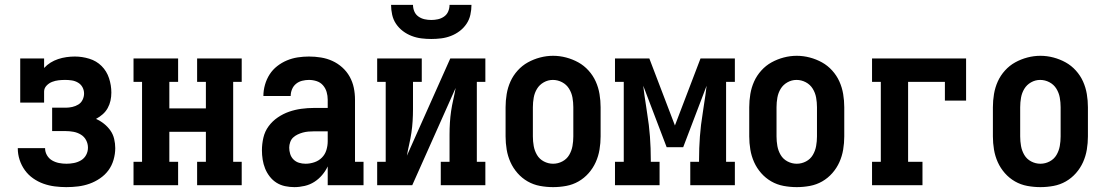

<svg xmlns="http://www.w3.org/2000/svg" viewBox="-20 -760 4540 788"><path d="M252 8Q229 8 205 5Q181 2 158.5 -6Q136 -14 116 -28Q96 -42 82 -61.5Q68 -81 60.5 -104Q53 -127 53 -151Q53 -151 53 -151Q53 -151 53 -152H165Q165 -152 165 -152Q165 -152 165 -152Q165 -152 165 -152Q165 -152 165 -152Q165 -136 173 -122.5Q181 -109 194 -101.5Q207 -94 222 -91Q237 -88 253 -88Q268 -88 283.5 -91Q299 -94 312.5 -102Q326 -110 333.5 -124Q341 -138 341 -154Q341 -170 333.5 -184.5Q326 -199 312 -207.5Q298 -216 282 -219Q266 -222 250 -222H194V-318H250Q263 -318 276.5 -321Q290 -324 301.5 -331Q313 -338 319 -350.5Q325 -363 325 -376Q325 -390 318.5 -402Q312 -414 300 -421Q288 -428 274.5 -430Q261 -432 248 -432Q234 -432 220.5 -430.5Q207 -429 194 -424Q181 -419 171 -408.5Q161 -398 161 -384V-339H63V-520H161V-481Q173 -494 187.5 -503Q202 -512 218.5 -517.5Q235 -523 252.5 -525.5Q270 -528 287 -528Q317 -528 346.5 -519Q376 -510 397 -489Q418 -468 427.5 -439Q437 -410 437 -380Q437 -363 433.5 -347Q430 -331 422 -316.5Q414 -302 401.5 -291Q389 -280 374 -272Q392 -264 407 -252Q422 -240 433 -224.5Q444 -209 448.5 -190Q453 -171 453 -152Q453 -128 446 -104Q439 -80 425 -61Q411 -42 390.5 -28Q370 -14 347.5 -6Q325 2 301 5Q277 8 252 8Z M528 0V-96H563V-424H528V-520H711V-424H675V-315H825V-424H789V-520H972V-424H937V-96H972V0H789V-96H825V-219H675V-96H711V0Z M1188 8Q1169 8 1150 4Q1131 0 1115 -10Q1099 -20 1087 -35.5Q1075 -51 1068 -68.5Q1061 -86 1058 -105Q1055 -124 1055 -143Q1055 -169 1061 -195Q1067 -221 1082.5 -242Q1098 -263 1120 -278Q1142 -293 1166.5 -301.5Q1191 -310 1217 -313.5Q1243 -317 1269 -317H1325V-351Q1325 -367 1320.5 -382.5Q1316 -398 1305.5 -410Q1295 -422 1279.5 -427Q1264 -432 1248 -432Q1234 -432 1220 -428.5Q1206 -425 1195 -416Q1184 -407 1178.5 -393.5Q1173 -380 1173 -366H1061Q1061 -389 1067.5 -412Q1074 -435 1086.5 -454.5Q1099 -474 1117.5 -488.5Q1136 -503 1157.5 -512Q1179 -521 1202 -524.5Q1225 -528 1248 -528Q1273 -528 1297.5 -524Q1322 -520 1344 -510Q1366 -500 1384.5 -483.5Q1403 -467 1415 -445.5Q1427 -424 1432 -400Q1437 -376 1437 -351V-96H1472V0H1325V-77Q1316 -58 1302 -41.5Q1288 -25 1270 -13.5Q1252 -2 1230.5 3Q1209 8 1188 8ZM1234 -88Q1252 -88 1270 -94Q1288 -100 1301 -113Q1314 -126 1319.5 -144Q1325 -162 1325 -180V-221H1269Q1257 -221 1245.5 -220Q1234 -219 1223 -216Q1212 -213 1201.5 -208Q1191 -203 1183 -195.5Q1175 -188 1171 -176.5Q1167 -165 1167 -154Q1167 -141 1171 -128Q1175 -115 1184.5 -105.5Q1194 -96 1207 -92Q1220 -88 1234 -88Z M1528 0V-96H1563V-424H1528V-520H1711V-424H1675V-312Q1675 -288 1673.5 -263.5Q1672 -239 1668.5 -215.5Q1665 -192 1659.5 -168Q1654 -144 1650 -121L1828 -520H1972V-424H1937V-96H1972V0H1789V-96H1825V-208Q1825 -232 1826.5 -256.5Q1828 -281 1831.5 -304.5Q1835 -328 1840.5 -352Q1846 -376 1850 -399L1672 0ZM1750 -600Q1730 -600 1709.5 -602.5Q1689 -605 1669.5 -612.5Q1650 -620 1633.5 -632.5Q1617 -645 1605.5 -662Q1594 -679 1589.5 -699.5Q1585 -720 1585 -740H1675Q1675 -726 1680.5 -713Q1686 -700 1697.5 -692Q1709 -684 1722.5 -681Q1736 -678 1750 -678Q1764 -678 1777.5 -681Q1791 -684 1802.5 -692Q1814 -700 1819.5 -713Q1825 -726 1825 -740H1915Q1915 -720 1910.5 -699.5Q1906 -679 1894.5 -662Q1883 -645 1866.5 -632.5Q1850 -620 1830.5 -612.5Q1811 -605 1790.5 -602.5Q1770 -600 1750 -600Z M2250 8Q2223 8 2196 3Q2169 -2 2145.5 -15.5Q2122 -29 2104 -49.5Q2086 -70 2075 -94.5Q2064 -119 2059.5 -146Q2055 -173 2055 -200V-320Q2055 -347 2059.5 -374Q2064 -401 2075 -425.5Q2086 -450 2104.5 -470.5Q2123 -491 2146.5 -504Q2170 -517 2196.5 -524Q2223 -531 2250 -531Q2277 -531 2303.5 -524Q2330 -517 2353.5 -504Q2377 -491 2395.5 -470.5Q2414 -450 2425 -425.5Q2436 -401 2440.5 -374Q2445 -347 2445 -320V-200Q2445 -173 2440.5 -146Q2436 -119 2425 -94.5Q2414 -70 2396 -49.5Q2378 -29 2354.5 -15.5Q2331 -2 2304 3Q2277 8 2250 8ZM2250 -88Q2270 -88 2288 -97.5Q2306 -107 2316 -124Q2326 -141 2329.5 -160.5Q2333 -180 2333 -200V-320Q2333 -340 2329.5 -359.5Q2326 -379 2315.5 -396Q2305 -413 2287 -422.5Q2269 -432 2249 -432Q2229 -432 2211.5 -422Q2194 -412 2184 -395.5Q2174 -379 2170.5 -359.5Q2167 -340 2167 -320V-200Q2167 -180 2170.5 -160.5Q2174 -141 2184 -124Q2194 -107 2212 -97.5Q2230 -88 2250 -88Z M2504 0V-96H2540V-424H2504V-520H2645L2750 -245L2855 -520H2996V-424H2960V-96H2996V0H2813V-96H2849V-104Q2849 -152 2852.5 -199.5Q2856 -247 2864 -295L2869 -329Q2872 -349 2875 -368.5Q2878 -388 2880 -408L2784 -156H2716L2620 -408Q2622 -388 2625 -368.5Q2628 -349 2631 -329L2636 -295Q2644 -247 2647.5 -199.5Q2651 -152 2651 -104V-96H2687V0Z M3250 8Q3223 8 3196 3Q3169 -2 3145.5 -15.5Q3122 -29 3104 -49.5Q3086 -70 3075 -94.5Q3064 -119 3059.5 -146Q3055 -173 3055 -200V-320Q3055 -347 3059.5 -374Q3064 -401 3075 -425.5Q3086 -450 3104.5 -470.5Q3123 -491 3146.5 -504Q3170 -517 3196.5 -524Q3223 -531 3250 -531Q3277 -531 3303.5 -524Q3330 -517 3353.5 -504Q3377 -491 3395.5 -470.5Q3414 -450 3425 -425.5Q3436 -401 3440.5 -374Q3445 -347 3445 -320V-200Q3445 -173 3440.5 -146Q3436 -119 3425 -94.5Q3414 -70 3396 -49.5Q3378 -29 3354.5 -15.5Q3331 -2 3304 3Q3277 8 3250 8ZM3250 -88Q3270 -88 3288 -97.5Q3306 -107 3316 -124Q3326 -141 3329.5 -160.5Q3333 -180 3333 -200V-320Q3333 -340 3329.5 -359.5Q3326 -379 3315.5 -396Q3305 -413 3287 -422.5Q3269 -432 3249 -432Q3229 -432 3211.5 -422Q3194 -412 3184 -395.5Q3174 -379 3170.5 -359.5Q3167 -340 3167 -320V-200Q3167 -180 3170.5 -160.5Q3174 -141 3184 -124Q3194 -107 3212 -97.5Q3230 -88 3250 -88Z M3559 0V-96H3595V-424H3559V-520H3945V-347H3858V-424H3707V-96H3766V0Z M4250 8Q4223 8 4196 3Q4169 -2 4145.5 -15.5Q4122 -29 4104 -49.5Q4086 -70 4075 -94.5Q4064 -119 4059.5 -146Q4055 -173 4055 -200V-320Q4055 -347 4059.5 -374Q4064 -401 4075 -425.5Q4086 -450 4104.5 -470.5Q4123 -491 4146.5 -504Q4170 -517 4196.5 -524Q4223 -531 4250 -531Q4277 -531 4303.5 -524Q4330 -517 4353.5 -504Q4377 -491 4395.5 -470.5Q4414 -450 4425 -425.5Q4436 -401 4440.5 -374Q4445 -347 4445 -320V-200Q4445 -173 4440.5 -146Q4436 -119 4425 -94.5Q4414 -70 4396 -49.5Q4378 -29 4354.5 -15.5Q4331 -2 4304 3Q4277 8 4250 8ZM4250 -88Q4270 -88 4288 -97.5Q4306 -107 4316 -124Q4326 -141 4329.5 -160.5Q4333 -180 4333 -200V-320Q4333 -340 4329.5 -359.5Q4326 -379 4315.5 -396Q4305 -413 4287 -422.5Q4269 -432 4249 -432Q4229 -432 4211.5 -422Q4194 -412 4184 -395.5Q4174 -379 4170.5 -359.5Q4167 -340 4167 -320V-200Q4167 -180 4170.5 -160.5Q4174 -141 4184 -124Q4194 -107 4212 -97.5Q4230 -88 4250 -88Z"/></svg>

Font: Iosevka Gothic
Style: Bold
Weight: 700
Monospace: yes
Designer: Belleve Invis
Foundry: Belleve Invis
Version: Version 15.5.1; ttfautohint (v1.8.4)